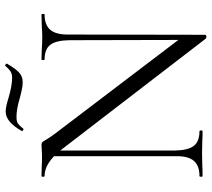

<svg xmlns="http://www.w3.org/2000/svg" viewBox="-58 -748 821 745"><g transform="rotate(-90 352.5 -375.5)"><path d="M669 -613Q628 -613 609 -590.5Q590 -568 591 -518L590 10Q590 12 587.5 13.5Q585 15 583 15Q577 15 574 11L148 -543L141 -552V-106Q142 -56 159 -34Q176 -12 216 -12Q219 -12 219 -6Q219 0 216 0Q193 0 180 -1L130 -2L81 -1Q68 0 42 0Q39 0 39 -6Q39 -12 42 -12Q82 -12 101 -34Q120 -56 119 -106V-576Q81 -613 42 -613Q39 -613 39 -619Q39 -625 42 -625L82 -624Q93 -623 113 -623Q131 -623 143.5 -624Q156 -625 163 -625Q170 -625 173.5 -621.5Q177 -618 183 -607Q194 -589 206 -573L570 -94L569 -518Q568 -569 551 -591Q534 -613 494 -613Q492 -613 492 -619Q492 -625 494 -625L530 -624Q560 -622 580 -622Q598 -622 628 -624L669 -625Q671 -625 671 -619Q671 -613 669 -613ZM224 -695Q221 -695 218 -697.5Q215 -700 217 -702Q252 -764 292 -764Q310 -764 345 -753Q393 -739 422 -739Q439 -739 448.5 -745.5Q458 -752 470 -766H471Q473 -766 476 -763.5Q479 -761 478 -759Q457 -723 442 -710.5Q427 -698 407 -698Q389 -698 369.5 -703Q350 -708 345 -709Q302 -722 272 -722Q253 -722 245 -716Q237 -710 225 -695Z"/></g></svg>

Font: Cormorant Upright
Style: Regular
Weight: 400
Designer: Christian Thalmann (Catharsis Fonts)
Foundry: Catharsis Fonts
Version: Version 3.302